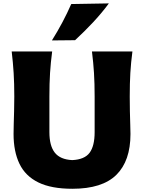

<svg xmlns="http://www.w3.org/2000/svg" viewBox="-20 -1119 865 1154"><path d="M415 15.6Q288.1 15.6 210.2 -22.7Q132.3 -61 96.9 -134.8Q61.5 -208.5 61.5 -314Q61.5 -335.4 62.5 -371.6Q63.5 -407.7 64.7 -451.4Q65.9 -495.1 65.9 -538.6Q65.9 -617.7 62 -680.4Q58.1 -743.2 50.3 -809.6H293.5Q284.7 -743.2 280.8 -680.4Q276.9 -617.7 276.9 -538.6V-324.7Q276.9 -242.2 309.6 -201.2Q342.3 -160.2 414.1 -156.7Q488.3 -160.2 518.6 -200.9Q548.8 -241.7 548.8 -324.7V-538.6Q548.8 -617.7 544.9 -680.4Q541 -743.2 532.7 -809.6H775.9Q767.1 -743.2 763.4 -680.4Q759.8 -617.7 759.8 -538.6Q759.8 -495.1 760.7 -450.7Q761.7 -406.2 762.9 -369.9Q764.2 -333.5 764.2 -313.5Q764.2 -151.9 679.4 -68.1Q594.7 15.6 415 15.6ZM292 -876Q359.9 -984.4 408.2 -1094.7L634.3 -1098.6Q592.3 -1041.5 540.3 -985.8Q488.3 -930.2 431.2 -877.4Z"/></svg>

Font: Pinar-DS4-FD ExtraBold
Style: Regular
Weight: 800
Designer: Amin Abedi
Version: Version 3.000